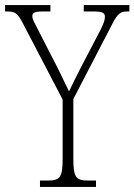

<svg xmlns="http://www.w3.org/2000/svg" viewBox="-28 -734 528 754"><path d="M129 0H349V-25H319C272 -25 260 -35 260 -110V-345L413 -640C436 -684 446 -689 475 -689H480V-714H301V-689H341C376 -689 384 -682 384 -668C384 -656 380 -644 367 -617L290 -470C269 -428 253 -397 243 -375C224 -414 205 -455 183 -497L121 -618C109 -641 99 -658 99 -670C99 -682 104 -689 140 -689H170V-714H-8V-689H-2C30 -689 40 -684 61 -644L218 -343V-109C218 -35 206 -25 159 -25H129Z"/></svg>

Font: Noto Serif Armenian Condensed ExtraLight
Style: Regular
Weight: 200
Width: 3
Designer: Monotype Design Team
Foundry: Monotype Imaging Inc.
Version: Version 2.008